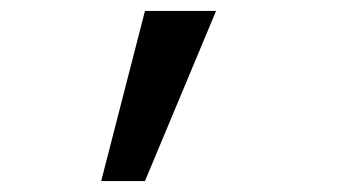

<svg xmlns="http://www.w3.org/2000/svg" viewBox="-20 -171 640 351"><path d="M165 160 245 -151H375L245 160Z"/></svg>

Font: JetBrains Mono Zero
Style: Regular-Zero
Weight: 400
Designer: Philipp Nurullin, Konstantin Bulenkov
Foundry: JetBrains
Version: Version 2.211